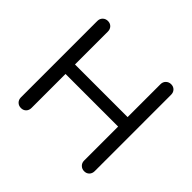

<svg xmlns="http://www.w3.org/2000/svg" viewBox="-178 -1000 1218 1218"><g transform="rotate(45 431.0 -390.5)"><path d="M148 0Q127 0 113.5 -13.5Q100 -27 100 -48V-733Q100 -754 113.5 -767.5Q127 -781 148 -781Q169 -781 182 -767.5Q195 -754 195 -733V-438H667V-733Q667 -754 681 -767.5Q695 -781 715 -781Q736 -781 749 -767.5Q762 -754 762 -733V-48Q762 -27 749 -13.5Q736 0 715 0Q695 0 681 -13.5Q667 -27 667 -48V-353H195V-48Q195 -27 182 -13.5Q169 0 148 0Z"/></g></svg>

Font: Comfortaa SemiBold
Style: Regular
Weight: 600
Designer: Johan Aakerlund
Foundry: Johan Aakerlund
Version: Version 3.104; ttfautohint (v1.8.1.43-b0c9)